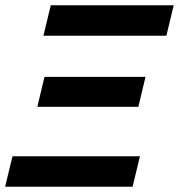

<svg xmlns="http://www.w3.org/2000/svg" viewBox="-28 -713 684 733"><path d="M-8.5 0 19.8 -116.5H506.2L478.2 0ZM114.5 -305.2 141.8 -419.5H527.5L500.2 -305.2ZM137.8 -576.5 165.8 -693H635.2L607.2 -576.5Z"/></svg>

Font: Ubuntu Sans
Style: Italic
Weight: 400
Italic angle: -13.5°
Designer: Dalton Maag Ltd
Foundry: Dalton Maag Ltd
Version: Version 1.006